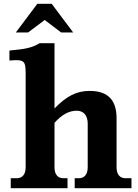

<svg xmlns="http://www.w3.org/2000/svg" viewBox="-20 -998 732 1018"><path d="M269 -111V-347C308 -390 345 -411 387 -411C421 -411 445 -388 445 -343V-111C445 -74 428 -53 398 -53H376V0H677V-53H645C615 -53 598 -74 598 -111V-371C598 -466 554 -516 455 -516C386 -516 332 -488 269 -423V-769H190C154 -747 122 -738 30 -730V-677C106 -683 116 -678 116 -611V-111C116 -74 99 -53 69 -53H37V0H338V-53H316C286 -53 269 -74 269 -111ZM64 -826H129L217 -892L304 -826H368L254 -978H178Z"/></svg>

Font: LT Superior Serif ExtraBold
Style: Regular
Weight: 800
Designer: Daniel Lyons
Foundry: LyonsType
Version: Version 2.120;FEAKit 1.0